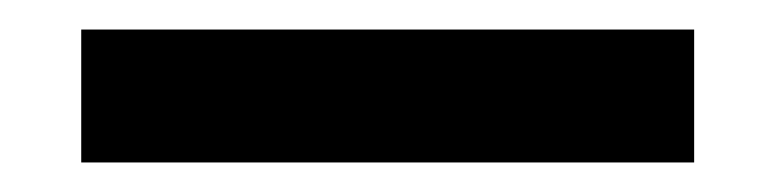

<svg xmlns="http://www.w3.org/2000/svg" viewBox="-20 -20 525 130"><path d="M35 90H450V0H35Z"/></svg>

Font: FREAK Grotesk
Style: Bold
Weight: 700
Designer: La Scuola Open Source
Foundry: La Scuola Open Source
Version: Version 1.000;PS 1.0;hotconv 1.0.72;makeotf.lib2.5.5900